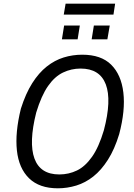

<svg xmlns="http://www.w3.org/2000/svg" viewBox="-20 -1010 724 1039"><path d="M293 9Q193 9 137.5 -45Q82 -99 71.5 -195.5Q61 -292 93 -422Q119 -504 154.5 -560Q190 -616 233 -650Q276 -684 324.5 -699Q373 -714 425 -714Q527 -714 581.5 -660Q636 -606 647.5 -509.5Q659 -413 625 -284Q600 -202 564 -145.5Q528 -89 485 -55Q442 -21 393 -6Q344 9 293 9ZM301 -66Q352 -66 396.5 -87.5Q441 -109 478 -161.5Q515 -214 542 -305Q585 -468 552.5 -553.5Q520 -639 416 -639Q366 -639 321 -617.5Q276 -596 240 -544.5Q204 -493 176 -401Q135 -238 166.5 -152Q198 -66 301 -66ZM325 -931 335 -990H603L594 -931ZM315 -797 327 -872H412L400 -797ZM476 -797 488 -872H574L561 -797Z"/></svg>

Font: Nunito Sans 7pt Condensed
Style: Italic
Weight: 400
Width: 3
Italic angle: -9°
Designer: Vernon Adams
Foundry: Vernon Adams
Version: Version 3.101;gftools[0.9.27]